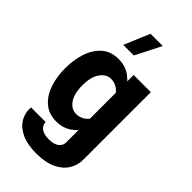

<svg xmlns="http://www.w3.org/2000/svg" viewBox="-305 -873 1186 1186"><g transform="rotate(45 287.5 -280.0)"><path d="M254.4 -790.5 183.6 -622.6H275.9L361.3 -790.5ZM278.3 231.9Q355.5 231.9 407.2 208Q459 184.1 484.9 143.3Q510.7 102.5 510.7 53.2V-536.6H360.4V53.2Q360.4 80.1 337.9 97.7Q315.4 115.2 271 115.2Q227.1 115.2 204.3 98.1Q181.6 81.1 181.6 53.2H53.7Q50.3 105 75 145.5Q99.6 186 150.9 209Q202.1 231.9 278.3 231.9ZM31.7 -267.6Q31.7 -191.9 53 -130.1Q74.2 -68.4 117.2 -31.7Q160.2 4.9 225.1 4.9Q287.6 4.9 332 -29.3Q376.5 -63.5 408.7 -123L367.7 -165Q351.1 -139.2 328.1 -127Q305.2 -114.7 279.8 -114.7Q238.3 -114.7 210 -153.8Q181.6 -192.9 181.6 -267.6Q181.6 -341.8 210 -381.6Q238.3 -421.4 279.8 -421.4Q305.2 -421.4 328.1 -408.9Q351.1 -396.5 367.7 -370.6L408.7 -413.1Q376.5 -472.7 332 -506.8Q287.6 -541 225.1 -541Q160.2 -541 117.2 -504.2Q74.2 -467.3 53 -405.3Q31.7 -343.3 31.7 -267.6Z"/></g></svg>

Font: Estedad-FD-VF Thin
Style: Regular
Weight: 100
Designer: Amin Abedi
Version: Version 5.0